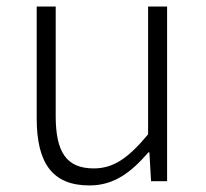

<svg xmlns="http://www.w3.org/2000/svg" viewBox="-20 -553 630 586"><path d="M253 13C329 13 381 -28 433 -88H436L441 0H490V-533H432V-143C372 -71 327 -39 266 -39C182 -39 150 -90 150 -199V-533H92V-192C92 -55 140 13 253 13Z"/></svg>

Font: Spoqa Han Sans Neo Light
Style: Regular
Weight: 300
Designer: [Spoqa Han Sans Neo] Dong-huui Kim  Younghwa Kang  Yujin Lee  [Noto Sans] Ryoko NISHIZUKA  (kana & ideographs); Paul D. 
Foundry: Spoqa (http://www.spoqa-han-sans.com)
Version: Version 1.000